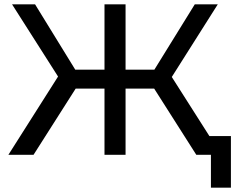

<svg xmlns="http://www.w3.org/2000/svg" viewBox="-20 -720 1108 893"><path d="M954 -87 779 -362 993 -700H886L698 -396H564V-700H466V-396H330L143 -700H36L250 -364L19 0H136L332 -308H466V0H564V-308H697L893 0H961V153H1054V-87Z"/></svg>

Font: AWKNG-Font Medium
Style: Regular
Weight: 500
Designer: Awakening Church
Foundry: Awakening Church
Version: Version 1.700;PS 001.700;hotconv 1.0.88;makeotf.lib2.5.64775